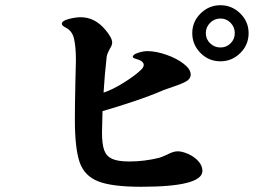

<svg xmlns="http://www.w3.org/2000/svg" viewBox="-20 -794 1040 736"><path d="M933 -667Q933 -622 901 -590.5Q869 -559 825 -559Q780 -559 748.5 -591Q717 -623 717 -667Q717 -711 749 -742.5Q781 -774 825 -774Q869 -774 901 -742.5Q933 -711 933 -667ZM756 -139Q756 -78 521 -78Q409 -78 356 -99Q303 -120 285 -173Q267 -226 267 -336Q267 -393 269 -481L271 -563Q271 -613 264 -644.5Q257 -676 232 -688Q217 -696 217 -703Q217 -714 243 -721Q269 -728 289 -728Q343 -728 383 -681Q410 -649 410 -631Q410 -620 401 -607Q391 -589 389 -577Q381 -506 377 -439Q413 -451 455 -477.5Q497 -504 517 -523Q531 -535 531 -545Q531 -561 499 -569Q489 -572 489 -576Q489 -585 509 -591.5Q529 -598 545 -598Q577 -598 616.5 -584.5Q656 -571 683.5 -550Q711 -529 711 -508Q711 -492 693.5 -482Q676 -472 642 -461L608 -449Q555 -426 487 -403.5Q419 -381 373 -368Q371 -304 371 -286Q371 -241 379.5 -218Q388 -195 410 -185Q432 -175 476 -175Q533 -175 590 -189Q598 -191 620 -201Q644 -214 661 -214Q678 -214 701 -204Q724 -194 740 -176.5Q756 -159 756 -139ZM880 -667Q880 -690 864 -706.5Q848 -723 825 -723Q802 -723 785.5 -706.5Q769 -690 769 -667Q769 -644 785.5 -628Q802 -612 825 -612Q848 -612 864 -628Q880 -644 880 -667Z"/></svg>

Font: Shippori Antique
Style: Regular
Weight: 400
Designer: FONTDASU
Foundry: FONTDASU / Google Inc. / but / Adobe
Version: Version 2.001